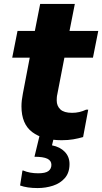

<svg xmlns="http://www.w3.org/2000/svg" viewBox="-20 -704 519 975"><path d="M293 8Q199 8 144 -33Q89 -74 89 -164Q89 -193 96 -228L131 -411H42L69 -547H157L184 -684H360L333 -547H479L452 -411H307L271 -225Q269 -217 268.5 -208.5Q268 -200 268 -194Q268 -166 286.5 -148.5Q305 -131 346 -131Q384 -131 417 -147H428L402 -8Q378 -1 352 3.5Q326 8 293 8ZM98 162Q131 176 174 176Q211 176 226 164.5Q241 153 241 133Q241 112 220.5 102Q200 92 155 92L183 -24H258L244 34Q285 42 309 67Q333 92 333 129Q333 173 309.5 200Q286 227 249 239Q212 251 171 251Q118 251 82 238L94 162Z"/></svg>

Font: Kufam
Style: Bold Italic
Weight: 700
Italic angle: -11°
Designer: Artur Schmal
Foundry: Original Type
Version: Version 1.301; ttfautohint (v1.8.3)